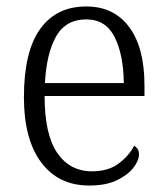

<svg xmlns="http://www.w3.org/2000/svg" viewBox="-20 -564 515 594"><path d="M256 10Q161 10 107.5 -61.5Q54 -133 54 -263Q54 -404 104 -474Q154 -544 247 -544Q332 -544 379.5 -480.5Q427 -417 427 -299V-267H118Q118 -148 157 -91Q196 -34 265 -34Q315 -34 347 -58Q379 -82 395 -113Q401 -110 405.5 -103.5Q410 -97 410 -86Q410 -68 393 -45.5Q376 -23 342 -6.5Q308 10 256 10ZM363 -307Q362 -395 334.5 -449.5Q307 -504 247 -504Q184 -504 154 -452Q124 -400 119 -307Z"/></svg>

Font: Noto Serif Hebrew SemiCondensed Light
Style: Regular
Weight: 300
Width: 4
Designer: Monotype Design Team
Foundry: Monotype Imaging Inc.
Version: Version 2.004; ttfautohint (v1.8.4.7-5d5b)